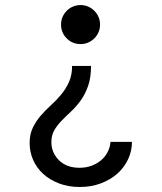

<svg xmlns="http://www.w3.org/2000/svg" viewBox="-20 -560 640 758"><path d="M339.4 -299.8H264.6Q264.6 -263.2 252.2 -235.9Q239.8 -208.6 221.2 -186.3Q202.6 -164 180.8 -144.3Q159 -124.6 140.4 -102.9Q121.8 -81.2 109.4 -55.5Q97 -29.8 97 4.6Q97 40 110.9 71.5Q124.8 103 150.6 126.6Q176.4 150.2 213.2 164.2Q250 178.2 294.8 178.2Q340.8 178.2 379 163.6Q417.2 149 444.2 124.7Q471.2 100.4 486.1 67.9Q501 35.4 501 0.2H416.2Q414.6 21.2 405.1 39.9Q395.6 58.6 379.6 72.3Q363.6 86 341.8 94.2Q320 102.4 294.2 102.4Q242.6 102.4 212.7 72.5Q182.8 42.6 182.8 0.8Q182.8 -25.6 194.2 -45.5Q205.6 -65.4 223.1 -83.4Q240.6 -101.4 261.1 -120.5Q281.6 -139.6 299.1 -164Q316.6 -188.4 328 -221.2Q339.4 -254 339.4 -299.8ZM375 -463Q375 -479.4 369 -493.1Q363 -506.8 352.4 -517.4Q341.8 -528 328.1 -534Q314.4 -540 298 -540Q282.2 -540 268 -534Q253.8 -528 243.4 -517.4Q233 -506.8 227 -493.1Q221 -479.4 221 -463Q221 -430.8 243.4 -408.4Q265.8 -386 298 -386Q314.4 -386 328.1 -392Q341.8 -398 352.4 -408.4Q363 -418.8 369 -433Q375 -447.2 375 -463Z"/></svg>

Font: CommitMonoV143 ExtLt
Style: Regular
Weight: 200
Monospace: yes
Designer: Eigil Nikolajsen
Foundry: Eigil Nikolajsen
Version: Version 1.143